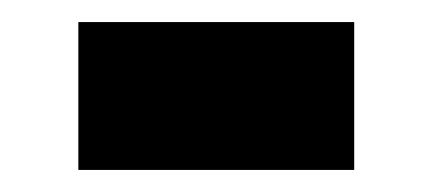

<svg xmlns="http://www.w3.org/2000/svg" viewBox="-20 -384 392 174"><path d="M51 -364H301V-230H51Z"/></svg>

Font: Noto Sans Gurmukhi SemiCondensed ExtraBold
Style: Regular
Weight: 800
Width: 4
Designer: Jelle Bosma - Monotype Design Team
Foundry: Monotype Imaging Inc.
Version: Version 2.004; ttfautohint (v1.8.4.7-5d5b)